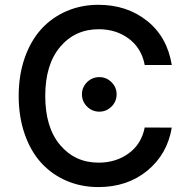

<svg xmlns="http://www.w3.org/2000/svg" viewBox="-20 -757 775 787"><path d="M684.1 -490.7H573.2Q560.1 -559.6 508.1 -598.4Q456.1 -637.2 384.8 -637.2Q287.6 -637.2 226.6 -564.9Q165.5 -492.7 165.5 -363.8Q165.5 -234.4 226.6 -162.4Q287.6 -90.3 384.3 -90.3Q455.1 -90.3 507.3 -128.2Q559.6 -166 573.2 -234.4L684.1 -233.9Q666 -125 584 -57.6Q502 9.8 383.3 9.8Q312.5 9.8 252.4 -16.1Q192.4 -42 148.9 -89.6Q105.5 -137.2 81.1 -207.8Q56.6 -278.3 56.6 -363.8Q56.6 -449.2 81.3 -519.8Q106 -590.3 149.4 -637.9Q192.9 -685.5 252.9 -711.4Q313 -737.3 383.3 -737.3Q500.5 -737.3 583 -671.4Q665.5 -605.5 684.1 -490.7ZM387.2 -299.3Q357.9 -299.3 336.9 -320.1Q315.9 -340.8 315.9 -370.6Q315.9 -399.4 336.9 -420.2Q357.9 -440.9 387.2 -440.9Q416 -440.9 437 -420.2Q458 -399.4 458 -370.6Q458 -340.8 437 -320.1Q416 -299.3 387.2 -299.3Z"/></svg>

Font: Karasuma Gothic
Style: Regular
Weight: 500
Designer: Rasmus Andersson / Ryoko Nishizuka
Foundry: Genbu
Version: Version 1.00